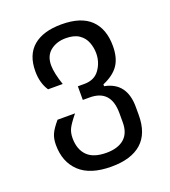

<svg xmlns="http://www.w3.org/2000/svg" viewBox="-129 -590 786 887"><g transform="rotate(-20 264.0 -146.5)"><path d="M268 202Q164 202 112 153Q60 104 60 20Q60 -10 69.5 -32Q79 -54 107 -87H193Q163 -50 153 -30Q143 -10 143 17Q143 72 173.5 103Q204 134 268 134Q324 134 355 107.5Q386 81 386 28V-18Q386 -134 280 -133H248V-200H280Q330 -200 355 -235.5Q380 -271 380 -315Q380 -342 370 -368.5Q360 -395 336 -411.5Q312 -428 271 -428Q226 -428 195.5 -404Q165 -380 165 -333Q165 -314 170.5 -288.5Q176 -263 186 -234H114Q87 -274 87 -332Q87 -413 135.5 -454Q184 -495 274 -495Q370 -495 417 -449.5Q464 -404 464 -320Q464 -262 440 -226.5Q416 -191 362 -168V-159Q468 -139 467 -16V21Q467 112 416 157Q365 202 268 202Z"/></g></svg>

Font: PlemolJP
Style: Regular
Weight: 400
Monospace: yes
Version: v2.0.4; ttfautohint (v1.8.4.7-5d5b-dirty) -l 6 -r 45 -G 200 